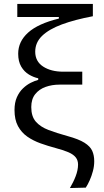

<svg xmlns="http://www.w3.org/2000/svg" viewBox="-20 -752 521 966"><path d="M331.7 194.1Q340.3 179.5 347.7 164.5Q355.1 149.5 360.8 134.4Q366.6 119.3 369.6 104.6Q372.7 89.9 372.7 76Q372.7 54.9 361.4 40.3Q350.2 25.6 325.7 14.6Q301.2 3.7 260.2 -7.1Q221.3 -17.5 184.2 -30.7Q147.1 -44 117.5 -64.5Q88 -85.1 70.5 -117.4Q53 -149.7 53 -198.3Q53 -235.7 64.9 -262.7Q76.9 -289.6 95.6 -307.4Q114.2 -325.2 134.8 -335.5Q155.4 -345.7 172.3 -350.1V-358.1Q148.8 -363.1 125.5 -377Q102.2 -390.9 86.9 -416.6Q71.5 -442.4 71.5 -481.8Q71.5 -543 121.6 -588.1Q171.8 -633.2 276.1 -658.5V-666.5H267.7Q243.2 -666.5 208.9 -666.5Q174.7 -666.5 137.5 -666.5Q100.4 -666.5 67 -666.5V-732.3H447.2V-670.3Q356.2 -653.2 291.2 -629.1Q226.2 -604.9 191.7 -571.5Q157.2 -538 157.2 -491.9Q157.2 -443.1 196.9 -417.2Q236.6 -391.3 298.3 -391.3Q325.6 -391.3 347.7 -391.3Q369.9 -391.3 393.9 -391.3V-326.2Q365.9 -326.2 337.9 -326.2Q309.9 -326.2 278.6 -326.2Q241.6 -326.2 209.3 -314.7Q177.1 -303.2 157.2 -278.3Q137.3 -253.4 137.3 -213.2Q137.3 -166.3 160.2 -140Q183.1 -113.7 223.9 -98.1Q264.7 -82.6 319.5 -67.5Q375.8 -52.2 404.9 -33.9Q433.9 -15.6 444 6.9Q454.1 29.4 454.1 59.1Q454.1 83.9 447.5 108.8Q440.9 133.6 431.3 155.1Q421.7 176.6 411.6 192Z"/></svg>

Font: Commissioner Thin
Style: Regular
Weight: 100
Designer: Kostas Bartsokas
Foundry: Kostas Bartsokas
Version: Version 1.001;gftools[0.9.23]